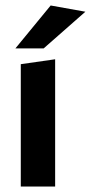

<svg xmlns="http://www.w3.org/2000/svg" viewBox="-20 -683 333 703"><path d="M181.9 -466V0H56.1V-448ZM36.5 -505.9 165.5 -662.9 292.6 -640.1 140 -505.9Z"/></svg>

Font: Ancizar Sans Thin
Style: Regular
Weight: 100
Designer: Cesar Puertas, Viviana Monsalve, Julian Moncada, Julian Prieto, Jose Castro, Mariel Hernandez, Felipe Aragon, Sara Alarc
Version: Version 8.100